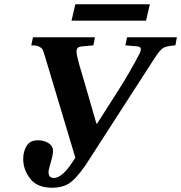

<svg xmlns="http://www.w3.org/2000/svg" viewBox="-20 -867 851 902"><path d="M316 -770 334 -847H684L666 -770ZM89 -120Q89 -155 105 -181.5Q121 -208 158 -208Q187 -208 208 -194.5Q229 -181 229 -158Q229 -139 218.5 -104.5Q208 -70 208 -58Q208 -31 233 -31Q272 -31 322 -108L334 -126L191 -603Q184 -627 180 -634.5Q176 -642 164 -648Q152 -654 127 -654L135 -692H426L419 -654L365 -649Q355 -648 350 -645.5Q345 -643 342 -637.5Q339 -632 339.5 -622.5Q340 -613 343.5 -598Q347 -583 353 -561Q359 -539 368 -510Q376 -482 381 -466L433 -286H436L533 -438Q593 -532 636 -616Q651 -646 627 -649L569 -654L577 -692H811L804 -654Q762 -651 746.5 -641.5Q731 -632 707 -595L380 -88Q333 -22 301.5 -3.5Q270 15 225 15Q155 15 122 -27.5Q89 -70 89 -120Z"/></svg>

Font: Lingua Franca
Style: Bold Italic
Weight: 700
Italic angle: -13°
Version: Version 1.19